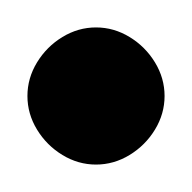

<svg xmlns="http://www.w3.org/2000/svg" viewBox="-20 -1100 140 140"><path d="M0 -1030Q0 -1017 7 -1005.5Q14 -994 25.5 -987Q37 -980 50 -980Q63 -980 74.5 -987Q86 -994 93 -1005.5Q100 -1017 100 -1030Q100 -1043 93 -1054.5Q86 -1066 74.5 -1073Q63 -1080 50 -1080Q37 -1080 25.5 -1073Q14 -1066 7 -1054.5Q0 -1043 0 -1030Z"/></svg>

Font: Linefont
Style: Regular
Weight: 400
Monospace: yes
Version: Version 3.002;gftools[0.9.33]